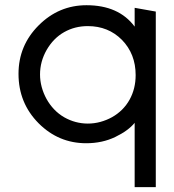

<svg xmlns="http://www.w3.org/2000/svg" viewBox="-20 -540 685 754"><path d="M591.8 194.8H508.8V-57.6Q483.9 -26.9 432.9 -2.2Q381.8 22.5 318.4 22.5Q210 22.5 131.8 -55.7Q52.7 -135.3 52.7 -250Q52.7 -361.3 131.8 -440.4Q210.9 -519.5 319.8 -519.5Q446.3 -519.5 508.8 -435.5V-509.3L591.8 -494.6ZM512.7 -245.1Q512.7 -328.1 459 -383.3Q405.3 -437.5 324.7 -437.5Q273.9 -437.5 231.9 -413.8Q189.9 -390.1 163.1 -343.8Q137.2 -298.3 137.2 -247.6Q137.2 -222.7 143.8 -198.2Q150.4 -173.8 162.6 -151.6Q174.8 -129.4 192.4 -110.8Q210 -92.3 231.9 -79.6Q254.4 -66.9 277.6 -60.8Q300.8 -54.7 324.7 -54.7Q350.1 -54.7 374.3 -61.3Q398.4 -67.9 419.9 -79.8Q441.4 -91.8 459 -109.1Q476.6 -126.5 488.8 -148.4Q512.7 -191.4 512.7 -245.1Z"/></svg>

Font: Kawthoolei
Style: Bold
Weight: 700
Designer: Moe Zed
Foundry: Moe Zed
Version: Version 1.000;July 10, 2024;FontCreator 14.0.0.2901 32-bit